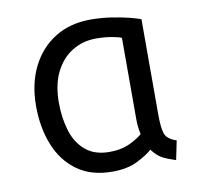

<svg xmlns="http://www.w3.org/2000/svg" viewBox="-66 -597 692 675"><g transform="rotate(-10 280.0 -259.0)"><path d="M283 11Q207 11 157 -25.5Q107 -62 82.5 -124Q58 -186 58 -262Q58 -342 88 -402Q118 -462 172 -495.5Q226 -529 299 -529Q337 -529 373 -523.5Q409 -518 436.5 -511Q464 -504 476 -499V-158Q476 -110 483.5 -89.5Q491 -69 524 -58L510 10Q482 1 463.5 -8.5Q445 -18 427 -42Q410 -26 373.5 -7.5Q337 11 283 11ZM285 -59Q328 -59 359.5 -74.5Q391 -90 403 -102Q400 -116 398.5 -128Q397 -140 397 -156V-446Q392 -450 365 -455Q338 -460 307 -460Q259 -460 221 -436.5Q183 -413 161 -368.5Q139 -324 139 -260Q139 -206 153 -160Q167 -114 199.5 -86.5Q232 -59 285 -59Z"/></g></svg>

Font: Ubuntu Sans Mono
Style: Regular
Weight: 400
Monospace: yes
Designer: Dalton Maag Ltd
Foundry: Dalton Maag Ltd
Version: Version 1.006